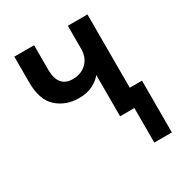

<svg xmlns="http://www.w3.org/2000/svg" viewBox="-181 -692 975 1035"><g transform="rotate(-30 307.0 -174.0)"><path d="M479.5 -107.4H588.9V214.8H479.5ZM57.6 -403.3V-563.5H180.7V-412.1Q180.7 -300.8 270.5 -300.8Q324.2 -300.8 357.4 -333.5Q390.6 -366.2 390.6 -419.9V-563.5H512.7V0H390.6V-255.9H389.6Q372.1 -232.4 336.4 -213.9Q300.8 -195.3 249 -195.3Q168 -195.3 112.8 -244.6Q57.6 -293.9 57.6 -403.3Z"/></g></svg>

Font: Gothic A1
Style: Bold
Weight: 700
Version: Version 2.50